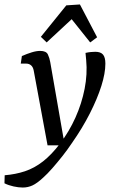

<svg xmlns="http://www.w3.org/2000/svg" viewBox="-76 -651 513 860"><path d="M26 189Q7 189 -15.5 184Q-38 179 -56 170L-55 134Q-6 130 36 116Q78 102 116.5 72Q155 42 193 -8Q234 -62 262 -124.5Q290 -187 303 -253Q316 -319 310 -382L307 -414Q320 -417 331.5 -418Q343 -419 351 -419Q375 -419 385.5 -406.5Q396 -394 396 -366Q396 -323 378 -266Q360 -209 326.5 -143Q293 -77 246 -10Q226 20 203 49Q180 78 158 103Q136 128 117 145Q90 170 69.5 179.5Q49 189 26 189ZM137 0 75 -335Q72 -351 63 -358.5Q54 -366 42 -366H17L22 -400Q45 -410 66 -416.5Q87 -423 104 -423Q131 -423 138.5 -407Q146 -391 149 -373L214 0ZM107 -486 221 -627 282 -631 359 -484 328 -461 245 -565 133 -461Z"/></svg>

Font: Rasa
Style: Italic
Weight: 400
Italic angle: -7.10001°
Designer: Anna Giedrys (Yrsa+Rasa design), David Brezina (Yrsa art-direction, Rasa art-direction, design)
Foundry: Rosetta Type Foundry
Version: Version 2.004